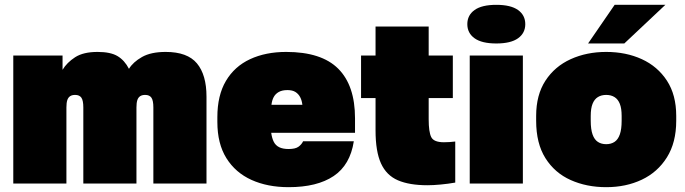

<svg xmlns="http://www.w3.org/2000/svg" viewBox="-20 -760 2835 795"><path d="M35 0V-530H239V-471Q257 -501 291 -523Q325 -545 384 -545Q438 -545 467 -527.5Q496 -510 514 -475Q531 -503 568 -524Q605 -545 666 -545Q756 -545 795.5 -497.5Q835 -450 835 -360V0H615V-315Q615 -344 607 -355.5Q599 -367 581 -367Q568 -367 560 -361.5Q552 -356 548.5 -345Q545 -334 545 -315V0H325V-315Q325 -344 317 -355.5Q309 -367 291 -367Q278 -367 270 -361.5Q262 -356 258.5 -345Q255 -334 255 -315V0Z M1175 15Q1088 15 1021.5 -15Q955 -45 917.5 -105Q880 -165 880 -255V-275Q880 -365 915.5 -425Q951 -485 1015.5 -515Q1080 -545 1165 -545Q1311 -545 1380.5 -475.5Q1450 -406 1450 -270V-210H1103Q1106 -188 1113.5 -173Q1121 -158 1136 -150.5Q1151 -143 1175 -143Q1203 -143 1216 -152.5Q1229 -162 1235 -175H1445Q1430 -77 1361.5 -31Q1293 15 1175 15ZM1170 -387Q1148 -387 1134 -379Q1120 -371 1113 -357.5Q1106 -344 1104 -326H1232Q1230 -344 1223 -357.5Q1216 -371 1203.5 -379Q1191 -387 1170 -387Z M1750 7Q1675 7 1627.5 -13.5Q1580 -34 1557.5 -83.5Q1535 -133 1535 -220V-354H1475V-530H1535V-650H1755V-530H1855V-354H1755V-266Q1755 -214 1765.5 -192.5Q1776 -171 1818 -171Q1841 -171 1865 -174V-4Q1837 1 1805.5 4Q1774 7 1750 7Z M1925 0V-530H2145V0ZM2035 -580Q1975 -580 1945 -601.5Q1915 -623 1915 -660Q1915 -697 1945 -718.5Q1975 -740 2035 -740Q2095 -740 2125 -718.5Q2155 -697 2155 -660Q2155 -623 2125 -601.5Q2095 -580 2035 -580Z M2490 15Q2409 15 2343 -14.5Q2277 -44 2238.5 -105Q2200 -166 2200 -260V-280Q2200 -367 2238.5 -426Q2277 -485 2343 -515Q2409 -545 2490 -545Q2572 -545 2637.5 -515Q2703 -485 2741.5 -426Q2780 -367 2780 -280V-260Q2780 -170 2741.5 -108.5Q2703 -47 2637.5 -16Q2572 15 2490 15ZM2490 -163Q2510 -163 2524.5 -172.5Q2539 -182 2546.5 -203.5Q2554 -225 2554 -260V-280Q2554 -311 2546.5 -330Q2539 -349 2524.5 -358Q2510 -367 2490 -367Q2470 -367 2455.5 -358Q2441 -349 2433.5 -330Q2426 -311 2426 -280V-260Q2426 -225 2433.5 -203.5Q2441 -182 2455.5 -172.5Q2470 -163 2490 -163ZM2415 -580 2525 -740H2735L2565 -580Z"/></svg>

Font: Golos Text Black
Style: Regular
Weight: 900
Designer: A.Korolkova, Vitaly Kuzmin
Foundry: ParaType Ltd
Version: Version 2.004